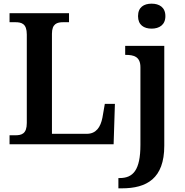

<svg xmlns="http://www.w3.org/2000/svg" viewBox="-20 -786 1010 1046"><path d="M806 -630C847 -630 881 -650 881 -698C881 -747 847 -766 806 -766C764 -766 732 -747 732 -698C732 -650 764 -630 806 -630ZM32 0H599L606 -220H551L538 -145C528 -94 504 -57 453 -57H263V-602C263 -657 291 -665 325 -665H356V-714H32V-665H63C98 -665 126 -657 126 -598V-116C126 -57 98 -49 63 -49H32ZM625 240H644C779 240 875 187 875 8V-536H662V-487H665C708 -487 745 -478 745 -420V3C745 141 705 184 632 184H625Z"/></svg>

Font: Noto Serif SemiBold
Style: Regular
Weight: 600
Designer: Monotype Design Team
Foundry: Monotype Imaging Inc.
Version: Version 2.013